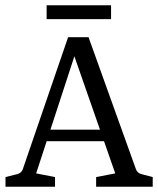

<svg xmlns="http://www.w3.org/2000/svg" viewBox="-20 -713 603 733"><path d="M143 -218H387L404 -174H129ZM499 -67Q504 -52 521 -48L563 -37V0H347V-37L420 -51L250 -538H277L118 -51L190 -37V0H1V-37L45 -48Q62 -52 67 -67L240 -571H318ZM158 -693H404V-640H158Z"/></svg>

Font: Yrsa
Style: Regular
Weight: 400
Designer: Anna Giedrys (Yrsa+Rasa design), David Brezina (Yrsa art-direction, Rasa art-direction, design)
Foundry: Rosetta Type Foundry
Version: Version 2.004